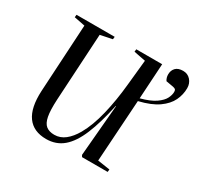

<svg xmlns="http://www.w3.org/2000/svg" viewBox="-162 -954 1201 1163"><g transform="rotate(30 438.5 -372.5)"><path d="M290 14Q201 14 158 -45.5Q115 -105 121 -224L148 -697L72 -712L74 -730H341L339 -712L256 -695L229 -226Q225 -150 233 -108.5Q241 -67 262.5 -50Q284 -33 320 -33Q361 -33 394.5 -59.5Q428 -86 455 -133Q494 -201 518.5 -302.5Q543 -404 554 -518L572 -696L490 -712L492 -730H673L658 -483Q725 -501 760 -525.5Q795 -550 807.5 -575Q820 -600 820 -621Q820 -632 816 -637Q812 -642 798 -645L747 -654Q735 -672 735 -695Q735 -723 752 -741Q769 -759 804 -759Q836 -759 856.5 -736Q877 -713 877 -680Q877 -635 857 -593Q837 -551 789 -517Q741 -483 657 -463L629 -31L715 -18L713 0H534L527 -12L558 -371H556Q528 -240 492.5 -154.5Q457 -69 408 -27.5Q359 14 290 14Z"/></g></svg>

Font: Literata 72pt Medium
Style: Italic
Weight: 500
Italic angle: -2°
Designer: Latin by Veronika Burian and Jose Scaglione. Greek by Irene Vlachou. Cyrillic by Vera Evstafieva
Foundry: TypeTogether
Version: Version 3.002